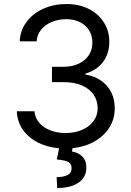

<svg xmlns="http://www.w3.org/2000/svg" viewBox="-20 -737 657 965"><path d="M153.3 -177.7Q155.8 -145 177 -120.1Q198.2 -95.2 232.9 -81.8Q267.6 -68.4 309.6 -68.4Q355.5 -68.4 392.3 -84.2Q429.2 -100.1 450 -128.2Q470.7 -156.2 470.7 -192.4Q470.7 -231.4 450.4 -261.2Q430.2 -291 391.6 -307.6Q353 -324.2 298.8 -324.2H241.2V-401.4H298.8Q341.3 -401.4 374.5 -416.5Q407.7 -431.6 426 -459Q444.3 -486.3 444.3 -522.5Q444.3 -557.1 428 -584Q411.6 -610.8 381.8 -625.7Q352.1 -640.6 312.5 -640.6Q274.4 -640.6 241.2 -627Q208 -613.3 187 -588.1Q166 -563 164.1 -529.3H79.1Q81.5 -584 113.3 -626.7Q145 -669.4 197.8 -693.1Q250.5 -716.8 313.5 -716.8Q378.9 -716.8 428 -691.2Q477.1 -665.5 503.4 -622.1Q529.8 -578.6 529.3 -527.3Q529.8 -467.8 497.6 -425.3Q465.3 -382.8 409.2 -367.2V-362.3Q454.6 -355 488 -331.8Q521.5 -308.6 539.3 -272.7Q557.1 -236.8 556.6 -192.4Q557.1 -140.1 530 -96.7Q502.9 -53.2 454.6 -25.9Q406.2 1.5 344.7 7.8L341.8 24.4Q372.6 29.3 393.3 49.3Q414.1 69.3 414.1 106.4Q414.1 136.7 397.2 159.7Q380.4 182.6 347.4 195.3Q314.5 208 267.6 208L264.6 153.3Q299.3 153.3 319.6 142.6Q339.8 131.8 339.8 109.4Q339.8 93.8 332.3 85Q324.7 76.2 309.1 71.5Q293.5 66.9 265.6 64.5L276.9 8.3Q215.8 2.9 168.5 -21.7Q121.1 -46.4 93.8 -86.7Q66.4 -127 64.5 -177.7Z"/></svg>

Font: Pretendard JP
Style: Regular
Weight: 400
Designer: Base glyphs from Inter by Rasmus Andersson; Hangeul glyphs from Noto Sans CJK(Source Han Sans) by Jang Soo-young and Kan
Foundry: Kil Hyung-jin
Version: Version 1.309